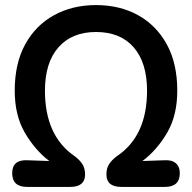

<svg xmlns="http://www.w3.org/2000/svg" viewBox="-20 -736 755 756"><path d="M87 0Q28 0 28 -54Q28 -108 88 -105L174 -102Q117 -146 77.5 -214Q38 -282 38 -379Q38 -486 79 -561Q120 -636 192.5 -676Q265 -716 358 -716Q452 -716 524 -676Q596 -636 637 -561Q678 -486 678 -379Q678 -282 638.5 -214Q599 -146 541 -102L627 -105Q656 -107 672 -93.5Q688 -80 688 -54Q688 0 629 0H458Q399 0 399 -49Q399 -73 409.5 -89.5Q420 -106 440 -121Q559 -200 559 -379Q559 -489 506.5 -549.5Q454 -610 358 -610Q263 -610 210 -549.5Q157 -489 157 -379Q157 -201 274 -121Q294 -106 304.5 -89.5Q315 -73 315 -49Q315 0 256 0Z"/></svg>

Font: Zen Maru Gothic
Style: Bold
Weight: 700
Designer: Yoshimichi Ohira
Foundry: Positype
Version: Version 1.001